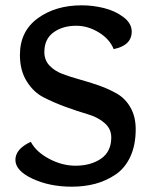

<svg xmlns="http://www.w3.org/2000/svg" viewBox="-20 -693 569 723"><path d="M408 -508Q393 -546 352 -571Q311 -596 267 -596Q216 -596 181.5 -571Q147 -546 147 -497Q147 -467 166 -446.5Q185 -426 215.5 -414.5Q246 -403 282.5 -393Q319 -383 355.5 -370Q392 -357 422.5 -339Q453 -321 472 -287Q491 -253 491 -206Q491 -147 471 -103.5Q451 -60 415.5 -36Q380 -12 339 -1Q298 10 250 10Q167 10 102.5 -20Q38 -50 38 -91Q38 -132 96 -159Q116 -121 165 -95Q214 -69 264 -69Q322 -69 360.5 -95.5Q399 -122 399 -176Q399 -208 373.5 -230Q348 -252 310 -263Q272 -274 227 -290.5Q182 -307 144 -326.5Q106 -346 80.5 -387Q55 -428 55 -486Q55 -575 122 -624Q189 -673 288 -673Q330 -673 372 -662.5Q414 -652 445 -628.5Q476 -605 476 -574Q476 -522 408 -508Z"/></svg>

Font: Overlock
Style: Bold
Weight: 700
Designer: Dario Muhafara
Foundry: Dario Manuel Muhafara
Version: Version 1.002